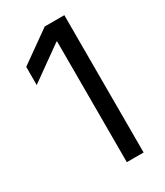

<svg xmlns="http://www.w3.org/2000/svg" viewBox="-183 -805 758 881"><g transform="rotate(-30 196.0 -364.0)"><path d="M309.1 -727.5V0H220.2V-640.1H216.8L39.1 -513.2V-609.4L205.1 -727.5Z"/></g></svg>

Font: Inter 20pt
Style: Regular
Weight: 400
Version: Version 4.001;git-66647c0bb